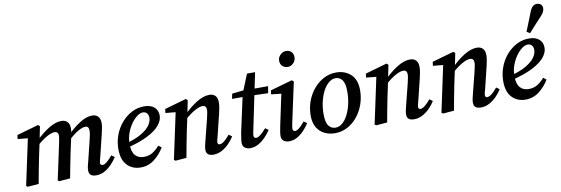

<svg xmlns="http://www.w3.org/2000/svg" viewBox="-53 -1096 4376 1497"><g transform="rotate(-10 2135.0 -348.0)"><path d="M612 12Q556 12 556 -35Q556 -53 560 -71Q564 -89 571 -114L608 -265Q614 -287 617.5 -307Q621 -327 621 -340Q621 -360 613.5 -368Q606 -376 593 -376Q547 -376 456 -296L459 -334Q507 -384 561 -418.5Q615 -453 660 -453Q689 -453 706.5 -435.5Q724 -418 724 -383Q724 -362 719.5 -341Q715 -320 710 -298L668 -126Q664 -109 660.5 -97Q657 -85 657 -78Q657 -68 662.5 -63.5Q668 -59 675 -59Q704 -59 754 -121L779 -103Q760 -74 734.5 -47.5Q709 -21 678.5 -4.5Q648 12 612 12ZM158 0 71 7 59 -1 140 -380 171 -362 57 -373 61 -404 232 -453 246 -442 223 -327 195 -195Q185 -146 176 -97.5Q167 -49 158 0ZM407 0 320 7 309 -1 371 -290Q373 -304 376 -317.5Q379 -331 379 -342Q379 -361 371 -368.5Q363 -376 350 -376Q326 -376 290 -356.5Q254 -337 208 -297L210 -334Q259 -384 314.5 -418.5Q370 -453 417 -453Q446 -453 463.5 -435.5Q481 -418 481 -383Q481 -368 478 -352Q475 -336 472 -320L445 -195Q435 -146 425.5 -97.5Q416 -49 407 0Z M966 12Q900 12 858.5 -31Q817 -74 817 -159Q817 -216 836.5 -269Q856 -322 891.5 -363.5Q927 -405 973 -429Q1019 -453 1072 -453Q1124 -453 1152 -428Q1180 -403 1180 -361Q1180 -325 1150.5 -287.5Q1121 -250 1054 -215.5Q987 -181 875 -154L872 -189Q958 -211 1007 -240Q1056 -269 1077 -299.5Q1098 -330 1098 -358Q1098 -382 1086 -395Q1074 -408 1054 -408Q1033 -408 1008.5 -390Q984 -372 961.5 -340.5Q939 -309 924.5 -269Q910 -229 910 -184Q910 -121 935 -93Q960 -65 1004 -65Q1046 -65 1077 -86Q1108 -107 1128 -132L1152 -114Q1123 -64 1075 -26Q1027 12 966 12Z M1484 -35Q1484 -53 1488.5 -71Q1493 -89 1499 -114L1537 -265Q1542 -287 1546.5 -307Q1551 -327 1551 -340Q1551 -360 1543 -368Q1535 -376 1521 -376Q1498 -376 1461.5 -356.5Q1425 -337 1378 -296L1381 -333Q1430 -384 1485.5 -418.5Q1541 -453 1588 -453Q1618 -453 1635 -435.5Q1652 -418 1652 -383Q1652 -362 1648 -341Q1644 -320 1639 -298L1597 -126Q1592 -109 1589 -97Q1586 -85 1586 -78Q1586 -59 1603 -59Q1618 -59 1639 -75.5Q1660 -92 1683 -121L1708 -103Q1690 -74 1664.5 -48Q1639 -22 1607.5 -5Q1576 12 1540 12Q1484 12 1484 -35ZM1328 0 1241 7 1229 -1 1310 -380 1341 -362 1227 -373 1231 -404 1402 -453 1416 -442 1393 -327 1365 -195Q1355 -146 1346 -97.5Q1337 -49 1328 0Z M1758 -391 1766 -431 1884 -444V-440H2052L2043 -386L1879 -391ZM1782 -119 1847 -417 1907 -565H1971L1880 -127Q1872 -93 1872 -79Q1872 -69 1878 -64Q1884 -59 1891 -59Q1919 -59 1972 -121L1997 -103Q1978 -74 1952.5 -48Q1927 -22 1897 -5Q1867 12 1832 12Q1806 12 1789 -1Q1772 -14 1772 -41Q1772 -55 1775 -73.5Q1778 -92 1782 -119Z M2080 -40Q2080 -54 2083 -73Q2086 -92 2091 -117L2147 -381L2165 -362L2064 -373L2068 -404L2241 -453L2256 -442L2188 -126Q2181 -95 2181 -79Q2181 -69 2186.5 -64Q2192 -59 2199 -59Q2227 -59 2277 -121L2302 -103Q2283 -74 2258.5 -48Q2234 -22 2204.5 -5Q2175 12 2139 12Q2114 12 2097 -1Q2080 -14 2080 -40ZM2230 -561Q2206 -561 2188.5 -576.5Q2171 -592 2171 -620Q2171 -647 2191.5 -666.5Q2212 -686 2237 -686Q2262 -686 2278 -670Q2294 -654 2294 -627Q2294 -600 2274.5 -580.5Q2255 -561 2230 -561Z M2504 12Q2458 12 2420.5 -6.5Q2383 -25 2361 -62Q2339 -99 2339 -155Q2339 -215 2358.5 -268.5Q2378 -322 2413 -363.5Q2448 -405 2493.5 -429Q2539 -453 2592 -453Q2661 -453 2707 -411Q2753 -369 2753 -285Q2753 -226 2734 -172.5Q2715 -119 2681 -77.5Q2647 -36 2601.5 -12Q2556 12 2504 12ZM2514 -30Q2545 -30 2570.5 -52.5Q2596 -75 2614.5 -112.5Q2633 -150 2643 -196Q2653 -242 2653 -290Q2653 -356 2633 -383Q2613 -410 2581 -410Q2551 -410 2525 -388Q2499 -366 2480 -329Q2461 -292 2450.5 -246Q2440 -200 2440 -150Q2440 -83 2461 -56.5Q2482 -30 2514 -30Z M3073 -35Q3073 -53 3077.5 -71Q3082 -89 3088 -114L3126 -265Q3131 -287 3135.5 -307Q3140 -327 3140 -340Q3140 -360 3132 -368Q3124 -376 3110 -376Q3087 -376 3050.5 -356.5Q3014 -337 2967 -296L2970 -333Q3019 -384 3074.5 -418.5Q3130 -453 3177 -453Q3207 -453 3224 -435.5Q3241 -418 3241 -383Q3241 -362 3237 -341Q3233 -320 3228 -298L3186 -126Q3181 -109 3178 -97Q3175 -85 3175 -78Q3175 -59 3192 -59Q3207 -59 3228 -75.5Q3249 -92 3272 -121L3297 -103Q3279 -74 3253.5 -48Q3228 -22 3196.5 -5Q3165 12 3129 12Q3073 12 3073 -35ZM2917 0 2830 7 2818 -1 2899 -380 2930 -362 2816 -373 2820 -404 2991 -453 3005 -442 2982 -327 2954 -195Q2944 -146 2935 -97.5Q2926 -49 2917 0Z M3602 -35Q3602 -53 3606.5 -71Q3611 -89 3617 -114L3655 -265Q3660 -287 3664.5 -307Q3669 -327 3669 -340Q3669 -360 3661 -368Q3653 -376 3639 -376Q3616 -376 3579.5 -356.5Q3543 -337 3496 -296L3499 -333Q3548 -384 3603.5 -418.5Q3659 -453 3706 -453Q3736 -453 3753 -435.5Q3770 -418 3770 -383Q3770 -362 3766 -341Q3762 -320 3757 -298L3715 -126Q3710 -109 3707 -97Q3704 -85 3704 -78Q3704 -59 3721 -59Q3736 -59 3757 -75.5Q3778 -92 3801 -121L3826 -103Q3808 -74 3782.5 -48Q3757 -22 3725.5 -5Q3694 12 3658 12Q3602 12 3602 -35ZM3446 0 3359 7 3347 -1 3428 -380 3459 -362 3345 -373 3349 -404 3520 -453 3534 -442 3511 -327 3483 -195Q3473 -146 3464 -97.5Q3455 -49 3446 0Z M4013 12Q3947 12 3905.5 -31Q3864 -74 3864 -159Q3864 -216 3883.5 -269Q3903 -322 3938.5 -363.5Q3974 -405 4020 -429Q4066 -453 4119 -453Q4171 -453 4199 -428Q4227 -403 4227 -361Q4227 -325 4197.5 -287.5Q4168 -250 4101 -215.5Q4034 -181 3922 -154L3919 -189Q4005 -211 4054 -240Q4103 -269 4124 -299.5Q4145 -330 4145 -358Q4145 -382 4133 -395Q4121 -408 4101 -408Q4080 -408 4055.5 -390Q4031 -372 4008.5 -340.5Q3986 -309 3971.5 -269Q3957 -229 3957 -184Q3957 -121 3982 -93Q4007 -65 4051 -65Q4093 -65 4124 -86Q4155 -107 4175 -132L4199 -114Q4170 -64 4122 -26Q4074 12 4013 12ZM4110 -508Q4125 -545 4140 -582.5Q4155 -620 4169 -656Q4180 -684 4194 -696Q4208 -708 4226 -708Q4244 -708 4257 -697.5Q4270 -687 4270 -667Q4270 -638 4240 -607Q4213 -578 4187 -549.5Q4161 -521 4135 -492Z"/></g></svg>

Font: Lisu Bosa
Style: Bold Italic
Weight: 700
Italic angle: -19°
Designer: David Morse, Annie Olsen, Victor Gaultney, Frank Grießhammer (Latin)
Foundry: SIL International
Version: Version 2.000